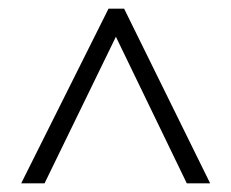

<svg xmlns="http://www.w3.org/2000/svg" viewBox="-20 -736 535 444"><path d="M29 -312 231 -716H267L466 -312H412L248 -651L83 -312Z"/></svg>

Font: Noto Sans UI SemiCondensed Light
Style: Regular
Weight: 300
Width: 4
Designer: Monotype Design Team
Foundry: Monotype Imaging Inc.
Version: Version 1.901